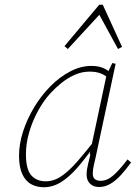

<svg xmlns="http://www.w3.org/2000/svg" viewBox="-20 -775 578 807"><path d="M164 12Q135 12 111.5 -0.5Q88 -13 74 -42.5Q60 -72 60 -121Q60 -170 77 -222.5Q94 -275 123.5 -324Q153 -373 191.5 -412Q230 -451 274.5 -474.5Q319 -498 365 -498Q384 -498 399.5 -494Q415 -490 427 -482.5Q439 -475 447 -464L443 -439Q425 -458 404.5 -466Q384 -474 357 -474Q324 -474 294 -460.5Q264 -447 238.5 -426.5Q213 -406 192 -383Q165 -354 141.5 -312Q118 -270 103.5 -222Q89 -174 89 -127Q89 -63 111.5 -38Q134 -13 172 -13Q207 -13 239 -35Q271 -57 306.5 -98Q342 -139 386 -195L389 -159H374Q339 -109 305 -70Q271 -31 236.5 -9.5Q202 12 164 12ZM396 11Q373 11 358.5 -3Q344 -17 344 -41Q344 -53 346 -65Q348 -77 351.5 -91Q355 -105 360 -125L357 -127L429 -465L431 -466L452 -510L466 -507L382 -114Q378 -97 374 -79Q370 -61 370 -45Q370 -29 379 -22Q388 -15 403 -15Q430 -15 456 -37.5Q482 -60 516 -105L531 -92Q509 -62 487.5 -38.5Q466 -15 443.5 -2Q421 11 396 11ZM476 -569 392 -723H407L265 -569L251 -581L397 -755H412L493 -578Z"/></svg>

Font: Source Serif 4 ExtraLight
Style: Italic
Weight: 250
Italic angle: -12°
Designer: Frank Grießhammer
Foundry: Adobe Systems Incorporated
Version: Version 4.004;hotconv 1.0.116;makeotfexe 2.5.65601